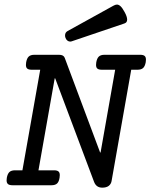

<svg xmlns="http://www.w3.org/2000/svg" viewBox="-20 -823 668 853"><path d="M628.4 -558.1Q628.4 -550.8 627.4 -546.4Q624 -528.3 615.7 -520.8Q607.4 -513.2 590.8 -513.2H563L475.6 -18.1Q473.1 -4.9 462.9 2.9Q452.6 10.7 434.1 10.7Q407.2 10.7 397.5 -16.1L225.1 -475.1H223.1L150.9 -66.4H219.7Q233.4 -66.4 239.5 -61.5Q245.6 -56.6 245.6 -44.9Q245.6 -37.6 244.6 -33.2Q241.7 -15.1 233.4 -7.6Q225.1 0 208.5 0H35.6Q22 0 15.6 -5.1Q9.3 -10.3 9.3 -22Q9.3 -25.4 10.3 -33.2Q13.7 -51.3 22 -58.8Q30.3 -66.4 46.9 -66.4H79.6L158.7 -513.2H121.1Q107.4 -513.2 101.3 -518.1Q95.2 -522.9 95.2 -534.7Q95.2 -542 96.2 -546.4Q99.6 -564.5 107.9 -572Q116.2 -579.6 132.8 -579.6H242.2Q262.7 -579.6 267.6 -565.9L424.8 -145.5H426.8L491.7 -513.2H432.6Q418.9 -513.2 412.8 -518.1Q406.7 -522.9 406.7 -534.7Q406.7 -542 407.7 -546.4Q411.1 -564.5 419.4 -572Q427.7 -579.6 444.3 -579.6H602.5Q616.2 -579.6 622.3 -574.7Q628.4 -569.8 628.4 -558.1ZM499.5 -802.7Q507.3 -802.7 515.4 -795.4Q523.4 -788.1 532.7 -771Q544.9 -749.5 544.9 -735.8Q544.9 -722.7 532.7 -718.8L297.9 -639.2Q293.9 -638.2 292 -638.2Q285.2 -638.2 279.3 -642.8Q273.4 -647.5 271 -654.8Q269 -659.2 269 -665.5Q269 -678.7 280.3 -685.1L483.4 -797.4Q492.7 -802.7 499.5 -802.7Z"/></svg>

Font: Courier Prime
Style: Italic
Weight: 400
Italic angle: -10°
Designer: Alan Dague-Greene
Foundry: Quote-Unquote Apps
Version: Version 3.018